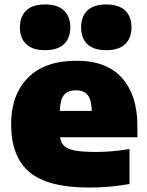

<svg xmlns="http://www.w3.org/2000/svg" viewBox="-20 -832 662 863"><path d="M380.5 11Q196.5 11 113.2 -57.8Q30 -126.5 30 -274.5Q30 -405 105.2 -482Q180.5 -559 324.5 -559Q460 -559 528.8 -481Q597.5 -403 597.5 -267V-215H250Q253.5 -190.5 268.5 -176Q283.5 -161.5 318 -155.2Q352.5 -149 414.5 -149Q448 -149 487 -152.5Q526 -156 562 -162V-5Q512 4 467.2 7.5Q422.5 11 380.5 11ZM321 -426Q284.5 -426 267.2 -404.8Q250 -383.5 249 -333.5H392.5Q391.5 -383.5 374.2 -404.8Q357 -426 321 -426ZM457.5 -606.5Q400.5 -606.5 372.5 -633.8Q344.5 -661 344.5 -709Q344.5 -757 372.5 -784.5Q400.5 -812 457.5 -812Q514.5 -812 542.8 -784.5Q571 -757 571 -709Q571 -661 542.8 -633.8Q514.5 -606.5 457.5 -606.5ZM182.5 -606.5Q125.5 -606.5 97.5 -633.8Q69.5 -661 69.5 -709Q69.5 -757 97.5 -784.5Q125.5 -812 182.5 -812Q239.5 -812 267.8 -784.5Q296 -757 296 -709Q296 -661 267.8 -633.8Q239.5 -606.5 182.5 -606.5Z"/></svg>

Font: Encode Sans SemiExpanded SemiExpanded Black
Style: Regular
Weight: 900
Width: 6
Designer: Multiple Designers
Foundry: Impallari Type
Version: Version 3.000; ttfautohint (v1.8.3) -l 8 -r 50 -G 200 -x 14 